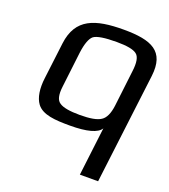

<svg xmlns="http://www.w3.org/2000/svg" viewBox="-130 -588 786 891"><g transform="rotate(20 263.0 -143.0)"><path d="M329 -494C188 -494 99 -465 83 -337L61 -158C54 -104 61 -60 81 -33C110 6 172 10 245 10C329 10 380 -4 396 -31L367 208H457L524 -337C539 -463 467 -494 329 -494ZM411 -148C406 -109 394 -83 375 -71C356 -58 322 -52 271 -52C222 -52 188 -58 171 -70C153 -81 147 -107 152 -148L173 -325C179 -370 190 -399 205 -411C221 -423 259 -429 318 -429C368 -429 400 -423 416 -411C433 -399 438 -370 432 -325Z"/></g></svg>

Font: Gamestation Display
Style: Italic
Weight: 400
Designer: Jonas Hecksher
Foundry: Jonas Hecksher, Playtypeª, e-types AS
Version: Version 1.003